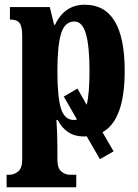

<svg xmlns="http://www.w3.org/2000/svg" viewBox="-20 -566 584 813"><path d="M414 -6 461 75 403 108 347 11 337 12Q297 12 269.5 -6Q242 -24 224 -58H219Q223 4 223 53V109Q223 146 239.5 160Q256 174 276 174H303V227H8V174H20Q40 174 57 160Q74 146 74 109V-413Q74 -455 62.5 -469Q51 -483 26 -483H22V-536H191L209 -461H213Q253 -546 339 -546Q508 -546 508 -266Q508 -58 414 -6ZM306 -60 250 -157 308 -191 347 -122Q359 -169 359 -266Q359 -369 344 -422Q329 -475 295 -475Q254 -475 238.5 -423.5Q223 -372 223 -267Q223 -156 238 -107Q253 -58 293 -58Q298 -58 306 -60Z"/></svg>

Font: Noto Serif CondExtraBold
Style: Regular
Weight: 800
Width: 3
Designer: Monotype Design Team
Foundry: Monotype Imaging Inc.
Version: Version 1.001